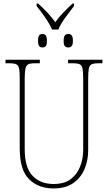

<svg xmlns="http://www.w3.org/2000/svg" viewBox="-20 -1050 608 1080"><path d="M273 -884Q260 -914 234 -951.5Q208 -989 186 -1016V-1030H195Q225 -1002 248.5 -977Q272 -952 291 -925Q310 -952 334 -977Q358 -1002 388 -1030H396V-1016Q375 -989 348 -952Q321 -915 308 -884ZM219 -783Q207 -783 200.5 -790.5Q194 -798 194 -820Q194 -843 200.5 -851Q207 -859 219 -859Q230 -859 237 -851Q244 -843 244 -820Q244 -798 237 -790.5Q230 -783 219 -783ZM364 -783Q352 -783 345 -790.5Q338 -798 338 -820Q338 -843 345 -851Q352 -859 364 -859Q376 -859 383 -851Q390 -843 390 -820Q390 -798 383 -790.5Q376 -783 364 -783ZM281 10Q196 10 143.5 -42Q91 -94 91 -214V-608Q91 -646 87.5 -664Q84 -682 72 -688Q60 -694 35 -694H11V-714H204V-694H175Q150 -694 138.5 -688Q127 -682 123 -663.5Q119 -645 119 -606V-210Q119 -108 163 -61.5Q207 -15 281 -15Q342 -15 378.5 -43Q415 -71 431.5 -115Q448 -159 448 -207V-607Q448 -645 444.5 -663.5Q441 -682 429 -688Q417 -694 392 -694H363V-714H556V-694H532Q507 -694 495 -688Q483 -682 479.5 -663.5Q476 -645 476 -607V-205Q476 -147 455 -98Q434 -49 391 -19.5Q348 10 281 10Z"/></svg>

Font: Noto Serif Condensed Thin
Style: Regular
Weight: 100
Width: 3
Designer: Monotype Design Team
Foundry: Monotype Imaging Inc.
Version: Version 2.013; ttfautohint (v1.8.4.7-5d5b)